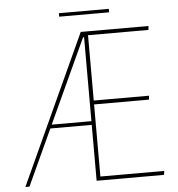

<svg xmlns="http://www.w3.org/2000/svg" viewBox="-56 -881 867 934"><g transform="rotate(-5 377.0 -414.0)"><path d="M364 -728H384V-701H373L50 0H30ZM174 -291H391V-273H168ZM378 -728H695L693 -709H398V-390H668L666 -371H398V-19H710L707 0H378ZM266 -811V-828H510V-811Z"/></g></svg>

Font: Murecho Thin
Style: Regular
Weight: 100
Designer: Neil Summerour
Foundry: Positype
Version: Version 1.010